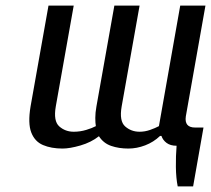

<svg xmlns="http://www.w3.org/2000/svg" viewBox="-20 -520 753 685"><path d="M614 145Q608 115 607.5 76Q607 37 610 0Q588 0 574.5 -10Q561 -20 556 -35H551Q528 -13 498 -1.5Q468 10 438 10Q404 10 376.5 0.5Q349 -9 333 -34Q305 -12 267 -1Q229 10 203 10Q163 10 133.5 -2.5Q104 -15 91.5 -47.5Q79 -80 89 -140L153 -500H243L179 -140Q170 -88 191.5 -69Q213 -50 243 -50Q266 -50 287.5 -56.5Q309 -63 322 -70Q320 -81 320 -99.5Q320 -118 324 -140L388 -500H478L414 -140Q405 -88 426.5 -69Q448 -50 478 -50Q497 -50 515.5 -56.5Q534 -63 547 -70L623 -500H713L643 -105Q637 -65 676 -65H706L669 145Z"/></svg>

Font: Cuprum
Style: Italic
Weight: 400
Italic angle: -10°
Designer: Jovanny Lemonad
Foundry: Jovanny Lemonad
Version: Version 3.000